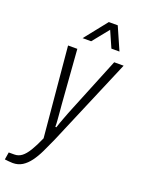

<svg xmlns="http://www.w3.org/2000/svg" viewBox="-220 -796 771 1052"><g transform="rotate(20 165.0 -270.0)"><path d="M-6 183Q-17 183 -30.5 181.5Q-44 180 -53 179L-46 136H-13Q10 136 29 122Q48 108 67 77Q86 46 107 -2L59 -526H113L137 -209Q139 -191 140.5 -169.5Q142 -148 144 -126Q146 -104 146 -83H152Q156 -96 161.5 -111.5Q167 -127 173.5 -144Q180 -161 186.5 -178Q193 -195 199 -209L328 -526H383L167 -17Q148 26 130.5 62.5Q113 99 93 126Q73 153 49 168Q25 183 -6 183ZM120 -591 225 -723H277L335 -591H288L236 -709H265L170 -591Z"/></g></svg>

Font: Archivo Condensed ExtraLight
Style: Italic
Weight: 250
Width: 3
Italic angle: -10°
Designer: Hector Gatti
Foundry: Omnibus-Type
Version: Version 2.001